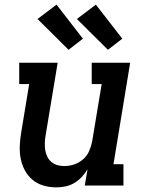

<svg xmlns="http://www.w3.org/2000/svg" viewBox="-20 -801 640 829"><path d="M223 8Q194 8 167 0Q140 -8 119.5 -25.5Q99 -43 86.5 -67Q74 -91 69 -118Q64 -145 65.5 -174Q67 -203 72 -232L106 -438H63V-530H229L177 -217Q174 -201 173.5 -185.5Q173 -170 175 -155Q177 -140 183.5 -126Q190 -112 201 -102.5Q212 -93 226.5 -88.5Q241 -84 257 -84Q279 -84 300 -91Q321 -98 338.5 -113Q356 -128 365 -149Q374 -170 378 -191L419 -438H376V-530H542L470 -92H513V0H346L358 -70Q347 -52 332.5 -36.5Q318 -21 300 -10.5Q282 0 262 4Q242 8 223 8ZM446 -586 312 -719 394 -781 508 -634ZM276 -586 142 -719 224 -781 338 -634Z"/></svg>

Font: Iosevka Curly Slab SmBdExObl
Style: Regular
Weight: 600
Width: 7
Italic angle: -9°
Monospace: yes
Designer: Belleve Invis
Foundry: Belleve Invis
Version: Version 11.1.0; ttfautohint (v1.8.3)